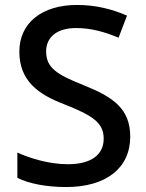

<svg xmlns="http://www.w3.org/2000/svg" viewBox="-20 -744 590 774"><path d="M505 -193C505 -305 437 -353 316 -401C208 -444 166 -471 166 -537C166 -593 208 -631 287 -631C347 -631 403 -615 458 -592L492 -681C432 -707 367 -724 290 -724C151 -724 58 -653 58 -536C58 -419 133 -364 238 -324C352 -279 398 -250 398 -185C398 -122 350 -82 254 -82C179 -82 103 -105 50 -129V-27C98 -3 169 10 247 10C407 10 505 -66 505 -193Z"/></svg>

Font: Noto Sans Arabic UI Md
Style: Regular
Weight: 500
Designer: Monotype Design Team, Nadine Chahine and Nizar Qandah
Foundry: Monotype Imaging Inc.
Version: Version 2.010